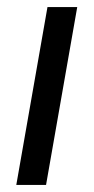

<svg xmlns="http://www.w3.org/2000/svg" viewBox="-20 -522 264 542"><path d="M26 0 114 -502H198L110 0Z"/></svg>

Font: DM Sans 16pt
Style: Italic
Weight: 400
Italic angle: -10°
Version: Version 4.004;gftools[0.9.30]